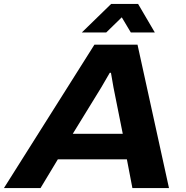

<svg xmlns="http://www.w3.org/2000/svg" viewBox="-86 -956 947 976"><path d="M330 -791 479 -936H616L701 -791H579L533 -868L454 -791ZM-66 0 394 -729H613L773 0H587L559 -146H208L120 0ZM284 -276H538L491 -511L478 -586H472L429 -512Z"/></svg>

Font: Mona Sans Expanded
Style: Bold Italic
Weight: 700
Width: 7
Italic angle: -11.7°
Designer: Deni Anggara
Foundry: GitHub
Version: Version 1.001;gftools[0.9.33]